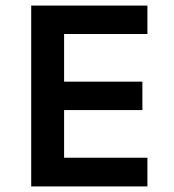

<svg xmlns="http://www.w3.org/2000/svg" viewBox="-20 -669 626 689"><path d="M92 0V-649H509V-547H210V-376H491V-274H210V-103H509V0Z"/></svg>

Font: Karla
Style: Bold
Weight: 700
Designer: Jonathan Pinhorn
Version: Version 2.004; ttfautohint (v1.8.4.7-5d5b);gftools[0.9.33]